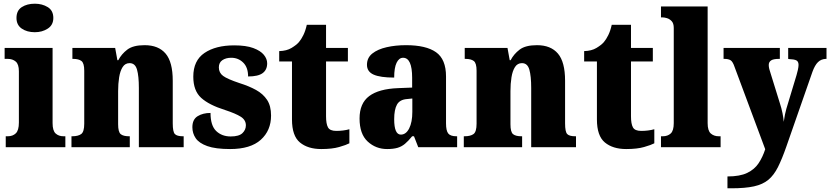

<svg xmlns="http://www.w3.org/2000/svg" viewBox="-20 -795 4484 1037"><path d="M168 -621Q126 -621 97.5 -640.5Q69 -660 69 -698Q69 -738 97.5 -756.5Q126 -775 168 -775Q208 -775 238 -756.5Q268 -738 268 -698Q268 -660 238 -640.5Q208 -621 168 -621ZM11 0V-59H22Q49 -59 65.5 -75Q82 -91 82 -133V-410Q82 -448 65 -462.5Q48 -477 22 -477H5V-536H264V-130Q264 -89 280.5 -74Q297 -59 323 -59H333V0Z M366 0V-59H370Q402 -59 418.5 -71Q435 -83 435 -127V-413Q435 -454 420 -465.5Q405 -477 375 -477H371V-536H602L614 -470H619Q636 -503 667.5 -527Q699 -551 761 -551Q836 -551 874.5 -505.5Q913 -460 913 -359V-129Q913 -83 924.5 -71Q936 -59 968 -59H972V0H730V-320Q730 -384 720 -419Q710 -454 680 -454Q656 -454 642.5 -433Q629 -412 623.5 -377.5Q618 -343 618 -303V-124Q618 -82 632 -70.5Q646 -59 677 -59H681V0Z M1223 10Q1144 10 1099.5 -6Q1055 -22 1037 -48.5Q1019 -75 1019 -108Q1019 -150 1047.5 -167.5Q1076 -185 1117 -185Q1117 -117 1147.5 -87.5Q1178 -58 1226 -58Q1271 -58 1289.5 -76Q1308 -94 1308 -118Q1308 -147 1280.5 -164.5Q1253 -182 1195 -201Q1109 -228 1066.5 -266.5Q1024 -305 1024 -381Q1024 -468 1084.5 -509Q1145 -550 1245 -550Q1309 -550 1348 -535.5Q1387 -521 1405 -499Q1423 -477 1423 -453Q1423 -418 1398.5 -400Q1374 -382 1320 -382Q1320 -431 1293.5 -457Q1267 -483 1229 -483Q1200 -483 1181 -470Q1162 -457 1162 -431Q1162 -402 1185 -385Q1208 -368 1274 -346Q1325 -330 1363 -309Q1401 -288 1422.5 -255.5Q1444 -223 1444 -171Q1444 -90 1388.5 -40Q1333 10 1223 10Z M1715 10Q1643 10 1600 -25.5Q1557 -61 1557 -150V-463H1488V-519Q1528 -520 1554.5 -536Q1581 -552 1594 -567Q1607 -582 1618.5 -605.5Q1630 -629 1637 -661H1741V-536H1859V-463H1741V-167Q1741 -126 1751.5 -107Q1762 -88 1796 -88Q1835 -88 1867 -97V-21Q1850 -12 1812 -1Q1774 10 1715 10Z M2071 10Q2010 10 1966 -30.5Q1922 -71 1922 -155Q1922 -237 1974 -276Q2026 -315 2130 -319L2206 -322V-375Q2206 -483 2157 -483Q2135 -483 2122 -456Q2109 -429 2109 -376Q2034 -376 1998 -392Q1962 -408 1962 -445Q1962 -483 1991 -506Q2020 -529 2068 -540Q2116 -551 2173 -551Q2281 -551 2335 -513Q2389 -475 2389 -382V-129Q2389 -89 2401 -74Q2413 -59 2445 -59H2449V0H2239L2216 -59H2206Q2185 -33 2167 -18Q2149 -3 2126.5 3.5Q2104 10 2071 10ZM2145 -68Q2173 -68 2190 -101.5Q2207 -135 2207 -191V-263L2178 -260Q2139 -257 2124 -230Q2109 -203 2109 -151Q2109 -68 2145 -68Z M2485 0V-59H2489Q2521 -59 2537.5 -71Q2554 -83 2554 -127V-413Q2554 -454 2539 -465.5Q2524 -477 2494 -477H2490V-536H2721L2733 -470H2738Q2755 -503 2786.5 -527Q2818 -551 2880 -551Q2955 -551 2993.5 -505.5Q3032 -460 3032 -359V-129Q3032 -83 3043.5 -71Q3055 -59 3087 -59H3091V0H2849V-320Q2849 -384 2839 -419Q2829 -454 2799 -454Q2775 -454 2761.5 -433Q2748 -412 2742.5 -377.5Q2737 -343 2737 -303V-124Q2737 -82 2751 -70.5Q2765 -59 2796 -59H2800V0Z M3362 10Q3290 10 3247 -25.5Q3204 -61 3204 -150V-463H3135V-519Q3175 -520 3201.5 -536Q3228 -552 3241 -567Q3254 -582 3265.5 -605.5Q3277 -629 3284 -661H3388V-536H3506V-463H3388V-167Q3388 -126 3398.5 -107Q3409 -88 3443 -88Q3482 -88 3514 -97V-21Q3497 -12 3459 -1Q3421 10 3362 10Z M3550 0V-59H3560Q3586 -59 3602.5 -74Q3619 -89 3619 -130V-644Q3619 -669 3607.5 -681Q3596 -693 3582 -697Q3568 -701 3560 -701H3550V-760H3802V-130Q3802 -89 3819 -74Q3836 -59 3862 -59H3872V0Z M3909 158Q3976 158 4015.5 139Q4055 120 4077 87Q4099 54 4113 11L3948 -432Q3938 -462 3926 -469.5Q3914 -477 3893 -477H3888V-536H4192V-477H4187Q4157 -477 4144.5 -468.5Q4132 -460 4132 -444Q4132 -434 4135 -422Q4138 -410 4142 -399L4191 -241Q4201 -211 4206.5 -183Q4212 -155 4213 -137Q4216 -159 4219.5 -176Q4223 -193 4227 -207L4282 -389Q4285 -398 4289 -416Q4293 -434 4293 -444Q4293 -463 4281 -469Q4269 -475 4241 -476L4237 -477V-536H4444V-477H4440Q4415 -476 4398 -459.5Q4381 -443 4368 -407L4227 -3Q4204 63 4182 107Q4160 151 4130 176Q4100 201 4052.5 211.5Q4005 222 3930 222H3909Z"/></svg>

Font: Noto Serif Lao SemiCondensed Black
Style: Regular
Weight: 900
Width: 4
Designer: Monotype Design Team
Foundry: Monotype Imaging Inc.
Version: Version 2.003; ttfautohint (v1.8.4.7-5d5b)